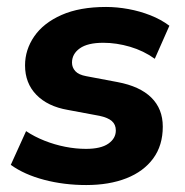

<svg xmlns="http://www.w3.org/2000/svg" viewBox="-20 -521 532 552"><path d="M228 11Q164 11 107 -4Q50 -19 11 -47L55 -144Q79 -128 108 -116.5Q137 -105 167.5 -99Q198 -93 227 -93Q270 -93 291.5 -108Q313 -123 313 -146Q313 -163 301.5 -173Q290 -183 266 -188L175 -205Q117 -215 84.5 -248.5Q52 -282 52 -333Q52 -378 78.5 -416.5Q105 -455 157 -478Q209 -501 285 -501Q316 -501 349 -495Q382 -489 412.5 -477Q443 -465 467 -447L425 -352Q393 -375 354 -386.5Q315 -398 277 -398Q232 -398 209.5 -382Q187 -366 187 -341Q187 -327 196.5 -316.5Q206 -306 228 -302L318 -285Q382 -273 415 -240.5Q448 -208 448 -157Q448 -103 420.5 -65.5Q393 -28 343.5 -8.5Q294 11 228 11Z"/></svg>

Font: Nunito Sans 12pt ExtraLight ExtraBold
Style: Italic
Weight: 800
Italic angle: -9°
Version: Version 3.101;gftools[0.9.27]